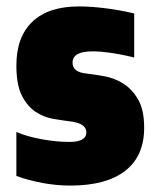

<svg xmlns="http://www.w3.org/2000/svg" viewBox="-20 -569 488 598"><path d="M199 9Q157 9 113 1Q69 -7 31 -21V-158Q63 -144 109 -135.5Q155 -127 196 -127Q249 -127 249 -157Q249 -185 198 -191Q174 -194 145 -199Q116 -204 90.5 -221Q65 -238 48 -271.5Q31 -305 31 -365Q31 -454 81 -501.5Q131 -549 226 -549Q264 -549 310.5 -543Q357 -537 398 -527V-390Q373 -396 354.5 -399.5Q336 -403 321 -405Q306 -407 293.5 -408Q281 -409 268 -409Q206 -409 206 -374Q206 -344 249 -340Q274 -337 305 -331.5Q336 -326 363.5 -309Q391 -292 410 -259.5Q429 -227 429 -171Q429 -83 370 -37Q311 9 199 9Z"/></svg>

Font: Encode Sans Compressed
Style: Black
Weight: 900
Designer: Pablo Impallari, Andres Torresi
Foundry: Pablo Impallari, Andres Torresi
Version: Version 1.000; ttfautohint (v1.00) -l 8 -r 50 -G 200 -x 14 -